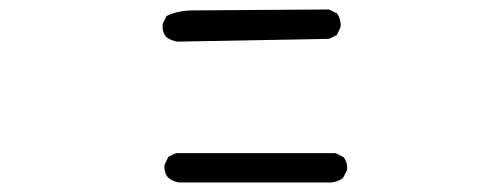

<svg xmlns="http://www.w3.org/2000/svg" viewBox="-20 -574 1040 402"><path d="M707 -221.7Q707 -235.8 699.2 -245.1L682.6 -253.4H348.6L332.5 -245.6L324.7 -229.5Q324.2 -227.5 324.2 -223.1Q324.2 -218.8 325.9 -212.9Q327.6 -207 332.5 -201.7Q342.3 -193.8 355 -191.9H674.3Q687 -193.4 698.2 -201.2L706.5 -217.8Q707 -219.7 707 -221.7ZM693.4 -520.5Q693.4 -535.2 685.5 -545.9L668.9 -554.2L383.8 -552.2Q353.5 -552.2 328.6 -540.5L320.8 -524.4Q320.3 -521.5 320.3 -518.6Q320.3 -505.4 328.1 -496.6Q337.9 -488.8 351.1 -486.8L668.9 -492.7L685.1 -500.5L692.9 -516.6Q693.4 -518.6 693.4 -520.5Z"/></svg>

Font: Bakudai
Style: ExtraLight
Weight: 200
Version: Version 1.48